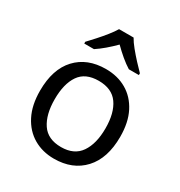

<svg xmlns="http://www.w3.org/2000/svg" viewBox="-181 -893 967 1029"><g transform="rotate(30 302.5 -378.0)"><path d="M551 -269Q551 -136 483.5 -63Q416 10 301 10Q230 10 174.5 -22.5Q119 -55 87 -117.5Q55 -180 55 -269Q55 -402 122 -474Q189 -546 304 -546Q377 -546 432.5 -513.5Q488 -481 519.5 -419.5Q551 -358 551 -269ZM146 -269Q146 -174 183.5 -118.5Q221 -63 303 -63Q384 -63 422 -118.5Q460 -174 460 -269Q460 -364 422 -418Q384 -472 302 -472Q220 -472 183 -418Q146 -364 146 -269ZM347 -766Q359 -744 381.5 -716.5Q404 -689 428.5 -662.5Q453 -636 472 -617V-606H410Q384 -622 356 -645.5Q328 -669 301 -696Q274 -669 247 -646Q220 -623 194 -606H134V-617Q153 -637 176.5 -663Q200 -689 222 -716.5Q244 -744 257 -766Z"/></g></svg>

Font: Noto Sans Bassa Vah
Style: Regular
Weight: 400
Designer: Monotype Design Team
Foundry: Monotype Imaging Inc.
Version: Version 2.002